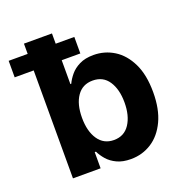

<svg xmlns="http://www.w3.org/2000/svg" viewBox="-170 -846 937 974"><g transform="rotate(-20 298.5 -359.0)"><path d="M63.2 0V-727.3H214.5V-453.8H219.1Q229.4 -476.2 248.2 -498.9Q267 -521.7 297.9 -537.1Q328.8 -552.6 374.3 -552.6Q434.3 -552.6 484.4 -521.5Q534.4 -490.4 564.8 -428.1Q595.2 -365.8 595.2 -272Q595.2 -180.8 565.7 -118.1Q536.2 -55.4 486.2 -23.3Q436.1 8.9 373.9 8.9Q329.9 8.9 299.2 -5.7Q268.5 -20.2 249.1 -42.4Q229.8 -64.6 219.1 -87.4H212.4V0ZM211.3 -272.7Q211.3 -199.9 241.3 -155.7Q271.3 -111.5 326 -111.5Q381.7 -111.5 411.2 -156.4Q440.7 -201.3 440.7 -272.7Q440.7 -343.8 411.4 -388Q382.1 -432.2 326 -432.2Q271 -432.2 241.1 -389Q211.3 -345.9 211.3 -272.7ZM-39.4 -582.7V-671.9H315V-582.7Z"/></g></svg>

Font: Inter UI
Style: Bold
Weight: 700
Designer: Rasmus Andersson
Foundry: rsms
Version: 3.2;8d6f07862